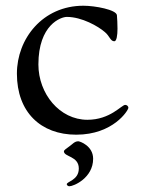

<svg xmlns="http://www.w3.org/2000/svg" viewBox="-20 -449 492 670"><path d="M203 79C203 99 255 95 255 139C255 180 213 184 213 194C213 196 216 201 222 201C237 201 305 172 305 105C305 60 259 44 253 44C240 44 232 55 223 61C212 69 203 75 203 79ZM39 -192C39 -58 122 21 246 21C375 21 428 -64 428 -73C428 -78 423 -83 417 -83C404 -83 365 -31 285 -31C188 -31 114 -122 114 -224C114 -363 193 -390 213 -390C266 -390 323 -357 346 -337C363 -323 365 -305 379 -305C387 -305 390 -326 390 -349C390 -366 389 -384 388 -396C386 -415 312 -429 271 -429C129 -429 39 -314 39 -192Z"/></svg>

Font: OFL Sorts Mill Goudy
Style: Regular
Weight: 500
Version: Version 003.000